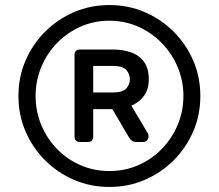

<svg xmlns="http://www.w3.org/2000/svg" viewBox="-20 -730 866 760"><path d="M413 10Q338 10 273 -18Q208 -46 158.5 -95.5Q109 -145 81 -210Q53 -275 53 -350Q53 -425 81 -490Q109 -555 158.5 -604.5Q208 -654 273 -682Q338 -710 413 -710Q488 -710 553 -682Q618 -654 667.5 -604.5Q717 -555 745 -490Q773 -425 773 -350Q773 -275 745 -210Q717 -145 667.5 -95.5Q618 -46 553 -18Q488 10 413 10ZM413 -53Q474 -53 527 -76Q580 -99 620 -140Q660 -181 683 -235Q706 -289 706 -350Q706 -411 683 -465Q660 -519 620 -560Q580 -601 527 -624.5Q474 -648 413 -648Q352 -648 299 -624.5Q246 -601 206 -560Q166 -519 143.5 -465Q121 -411 121 -350Q121 -289 143.5 -235Q166 -181 206 -140Q246 -99 299 -76Q352 -53 413 -53ZM297 -168Q275 -168 275 -190V-512Q275 -534 297 -534H428Q466 -534 498 -523Q530 -512 549.5 -486Q569 -460 569 -416Q569 -376 549.5 -350Q530 -324 500 -312L564 -204Q566 -202 567 -198.5Q568 -195 568 -190Q568 -182 562.5 -175Q557 -168 546 -168H519Q509 -168 502 -173Q495 -178 490 -187L425 -298H349V-190Q349 -168 327 -168ZM349 -364H426Q466 -364 480 -380Q494 -396 494 -416Q494 -437 480 -453Q466 -469 426 -469H349Z"/></svg>

Font: RubikRegular
Style: Regular
Weight: 400
Designer: Hubert and Fischer
Foundry: Hubert and Fischer
Version: Version 2.300;gftools[0.9.30]